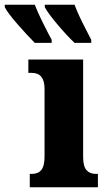

<svg xmlns="http://www.w3.org/2000/svg" viewBox="-115 -786 448 806"><path d="M10 -56H19Q45 -56 58.5 -72.5Q72 -89 72 -129V-413Q72 -480 19 -480H4V-536H234V-127Q234 -88 248 -72Q262 -56 287 -56H296V0H10ZM-95 -756V-766H31Q43 -735 63 -694.5Q83 -654 88 -645L102 -619V-606H31Q-1 -638 -42 -685Q-83 -732 -95 -756ZM73 -756V-766H198Q213 -726 238.5 -676.5Q264 -627 268 -619V-606H198Q167 -635 126.5 -683Q86 -731 73 -756Z"/></svg>

Font: Noto Serif CondBlack
Style: Regular
Weight: 900
Width: 3
Designer: Monotype Design Team
Foundry: Monotype Imaging Inc.
Version: Version 1.001